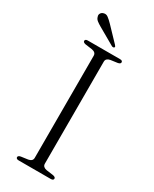

<svg xmlns="http://www.w3.org/2000/svg" viewBox="-220 -916 781 971"><g transform="rotate(30 171.0 -430.5)"><path d="M200 -52Q200 -42 206.5 -36Q213 -30 224.5 -28L264.5 -22.5Q280 -19.5 280 -10.5Q280 -6 276.5 -3Q273 0 264.5 0H76.5Q69 0 65.2 -3Q61.5 -6 61.5 -10.5Q61.5 -19.5 77 -22.5L117 -28Q128.5 -30 134.8 -36Q141 -42 141 -52V-648Q141 -658 134.8 -664Q128.5 -670 117 -672L77 -677.5Q61.5 -680.5 61.5 -689.5Q61.5 -694.5 65.2 -697.2Q69 -700 76.5 -700H264.5Q273 -700 276.5 -697.2Q280 -694.5 280 -689.5Q280 -680.5 264.5 -677.5L224.5 -672Q213 -670 206.5 -664Q200 -658 200 -648ZM131.5 -828.5 207 -749.5Q209.5 -746.5 211.5 -743.2Q213.5 -740 210.5 -737Q208 -734.5 204.2 -734.5Q200.5 -734.5 197 -736L98.5 -792.5Q83.5 -801 73 -809.2Q62.5 -817.5 60 -829Q56 -838.5 61 -847.5Q66 -856.5 77.5 -859.5Q91 -863.5 103.2 -854.2Q115.5 -845 131.5 -828.5Z"/></g></svg>

Font: Fraunces ExtraLight
Style: Regular
Weight: 250
Version: Version 1.000;[b76b70a41]